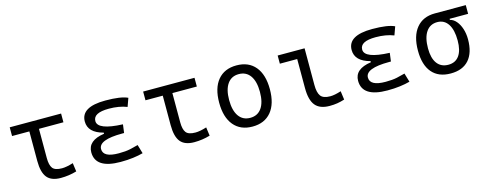

<svg xmlns="http://www.w3.org/2000/svg" viewBox="-24 -1073 4150 1629"><g transform="rotate(-15 2051.0 -258.5)"><path d="M366.7 9.8Q283.7 9.8 246.6 -35.6Q209.5 -81.1 209.5 -181.2V-440.9H57.6V-517.6H508.8V-440.9H293.9V-184.1Q293.9 -122.6 314.9 -94.7Q335.9 -66.9 397.5 -66.9Q436.5 -66.9 495.6 -85.4L505.9 -10.3Q438 9.8 366.7 9.8Z M891.6 9.8Q670.9 9.8 670.9 -133.3Q670.9 -236.8 816.4 -257.8V-267.6Q685.5 -301.8 685.5 -399.9Q685.5 -527.3 899.4 -527.3Q1035.2 -527.3 1094.7 -499L1068.4 -425.8Q1000 -452.6 910.2 -452.6Q772.9 -452.6 772.9 -380.4Q772.9 -302.2 992.2 -293.5L982.4 -219.7H965.8Q758.3 -219.7 758.3 -138.2Q758.3 -64.9 895.5 -64.9Q956.1 -64.9 995.8 -73.7Q1035.6 -82.5 1066.9 -91.3L1089.8 -13.7Q1051.3 -2.9 1001.5 3.4Q951.7 9.8 891.6 9.8Z M1538.6 9.8Q1455.6 9.8 1418.5 -35.6Q1381.3 -81.1 1381.3 -181.2V-440.9H1229.5V-517.6H1680.7V-440.9H1465.8V-184.1Q1465.8 -122.6 1486.8 -94.7Q1507.8 -66.9 1569.3 -66.9Q1608.4 -66.9 1667.5 -85.4L1677.7 -10.3Q1609.9 9.8 1538.6 9.8Z M2050.8 9.8Q1944.8 9.8 1886.5 -60.5Q1828.1 -130.9 1828.1 -258.8Q1828.1 -387.2 1886.5 -457.3Q1944.8 -527.3 2050.8 -527.3Q2156.7 -527.3 2215.1 -457.3Q2273.4 -387.2 2273.4 -258.8Q2273.4 -130.9 2215.1 -60.5Q2156.7 9.8 2050.8 9.8ZM2050.8 -66.9Q2115.7 -66.9 2150.9 -116.9Q2186 -167 2186 -258.8Q2186 -350.6 2150.9 -400.6Q2115.7 -450.7 2050.8 -450.7Q1985.8 -450.7 1950.7 -400.6Q1915.5 -350.6 1915.5 -258.8Q1915.5 -167 1950.7 -116.9Q1985.8 -66.9 2050.8 -66.9Z M2728 9.8Q2641.6 9.8 2602.5 -38.1Q2563.5 -85.9 2563.5 -190.4V-445.8H2411.1V-517.6H2647.5V-195.3Q2647.5 -128.9 2669.7 -98.4Q2691.9 -67.9 2754.4 -67.9Q2792 -67.9 2849.1 -86.4L2859.4 -10.7Q2825.7 0 2794.7 4.9Q2763.7 9.8 2728 9.8Z M3235.4 9.8Q3014.6 9.8 3014.6 -133.3Q3014.6 -236.8 3160.2 -257.8V-267.6Q3029.3 -301.8 3029.3 -399.9Q3029.3 -527.3 3243.2 -527.3Q3378.9 -527.3 3438.5 -499L3412.1 -425.8Q3343.8 -452.6 3253.9 -452.6Q3116.7 -452.6 3116.7 -380.4Q3116.7 -302.2 3335.9 -293.5L3326.2 -219.7H3309.6Q3102.1 -219.7 3102.1 -138.2Q3102.1 -64.9 3239.3 -64.9Q3299.8 -64.9 3339.6 -73.7Q3379.4 -82.5 3410.6 -91.3L3433.6 -13.7Q3395 -2.9 3345.2 3.4Q3295.4 9.8 3235.4 9.8Z M3791.5 9.8Q3684.6 9.8 3627.9 -56.9Q3571.3 -123.5 3571.3 -249Q3571.3 -377.4 3629.2 -447.5Q3687 -517.6 3791.5 -517.6H4063.5V-440.9H3900.9V-431.2Q3931.2 -424.3 3955.1 -396.2Q3979 -368.2 3992.9 -325.7Q4006.8 -283.2 4006.8 -232.9Q4006.8 -115.2 3951.7 -52.7Q3896.5 9.8 3791.5 9.8ZM3791.5 -66.9Q3853.5 -66.9 3886.5 -113Q3919.4 -159.2 3919.4 -245.6Q3919.4 -339.4 3886 -390.1Q3852.5 -440.9 3791.5 -440.9Q3728 -440.9 3693.4 -390.1Q3658.7 -339.4 3658.7 -245.6Q3658.7 -159.2 3692.9 -113Q3727.1 -66.9 3791.5 -66.9Z"/></g></svg>

Font: Cascadia Code PL SemiLight
Style: Regular
Weight: 350
Monospace: yes
Designer: Aaron Bell
Foundry: Saja Typeworks
Version: Version 2404.023; ttfautohint (v1.8.4)